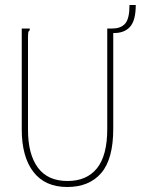

<svg xmlns="http://www.w3.org/2000/svg" viewBox="-20 -737 590 768"><path d="M249 11Q160 11 113.5 -49.5Q67 -110 67 -219V-623H99V-616Q94 -613 93 -606.5Q92 -600 92 -584V-218Q92 -120 131.5 -66.5Q171 -13 250 -13Q327 -13 368 -64Q409 -115 409 -221V-623H433V-222Q433 -101 385 -45Q337 11 249 11ZM430 -605 429 -623Q464 -623 481 -643Q498 -663 498 -717H523Q523 -654 499 -628.5Q475 -603 430 -605Z"/></svg>

Font: Inconsolata SemiExpanded ExtraLight
Style: Regular
Weight: 200
Width: 6
Monospace: yes
Designer: Raph Levien, Cyreal, Brenton Simpson
Foundry: Raph Levien, Cyreal, Google
Version: Version 3.001; ttfautohint (v1.8.2.53-6de2)